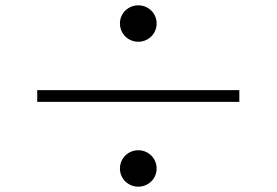

<svg xmlns="http://www.w3.org/2000/svg" viewBox="-20 -729 1040 722"><path d="M431 -641C431 -602 462 -572 500 -572C538 -572 569 -602 569 -641C569 -679 538 -709 500 -709C462 -709 431 -679 431 -641ZM880 -346V-390H120V-346ZM431 -95C431 -57 462 -27 500 -27C538 -27 569 -57 569 -95C569 -134 538 -164 500 -164C462 -164 431 -134 431 -95Z"/></svg>

Font: Harano Aji Mincho K1
Style: Regular
Weight: 400
Foundry: Masamichi Hosoda
Version: HaranoAjiMinchoK1-Regular version 20230610;ttx 4.39.4